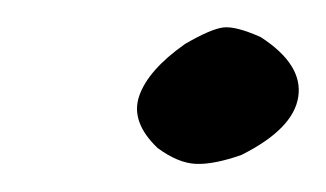

<svg xmlns="http://www.w3.org/2000/svg" viewBox="-20 -165 238 140"><path d="M156 -52Q136 -45 123 -45.5Q110 -46 95 -57Q75 -76 81.5 -95Q88 -114 115 -133Q134 -144 143 -145Q152 -146 170 -138Q201 -118 197.5 -94.5Q194 -71 156 -52Z"/></svg>

Font: Caveat Medium
Style: Regular
Weight: 500
Designer: Pablo Impallari
Foundry: Pablo Impallari
Version: Version 2.000